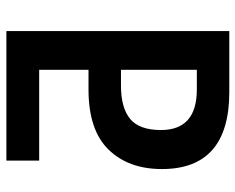

<svg xmlns="http://www.w3.org/2000/svg" viewBox="-90 -664 754 615"><g transform="rotate(90 287.5 -357.0)"><path d="M80 0V-714H275Q522 -714 522 -498Q522 -391 459.5 -327Q397 -263 267 -263H204V-105H495V0ZM204 -367H255Q326 -367 361.5 -396.5Q397 -426 397 -495Q397 -610 267 -610H204Z"/></g></svg>

Font: Noto Sans Georgian SemiCondensed SemiBold
Style: Regular
Weight: 600
Width: 4
Designer: Monotype Design Team, Akaki Razmadze
Foundry: Google LLC
Version: Version 2.005; ttfautohint (v1.8.4.7-5d5b)